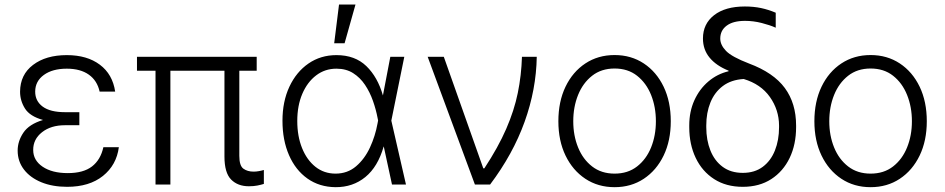

<svg xmlns="http://www.w3.org/2000/svg" viewBox="-20 -788 4034 820"><path d="M318.9 -287.3V-253.2H257.5Q197.4 -253.2 159.4 -223.2Q121.4 -193.2 121.8 -147.4Q121.8 -103.3 162.1 -76Q202.4 -48.7 269.5 -48.7Q336.3 -48.7 373 -77.2Q409.8 -105.8 421.5 -159.4H487.6Q477.6 -83.1 419.6 -36.6Q361.5 9.9 266.7 9.9Q204.2 9.9 156.6 -9.6Q109 -29.1 82.2 -64.1Q55.4 -99.1 55.4 -144.9Q55.4 -185 79.9 -221.4Q104.4 -257.8 163.7 -275.6Q107.6 -291.2 86.6 -324.6Q65.7 -358 65.7 -396.3Q66.1 -469.1 121.1 -510.8Q176.1 -552.6 265.3 -552.6Q351.9 -552.6 406.4 -511.7Q460.9 -470.9 471.9 -396.7H405.5Q395.2 -443.9 359.2 -469.3Q323.2 -494.7 265.3 -494.7Q204.2 -494.7 167.4 -468Q130.7 -441.4 130.3 -397.4Q130 -356.5 162.3 -332.7Q194.6 -308.9 257.5 -308.9H318.9Z M1076.3 -545.5V-485.8H1002.1V-122.2Q1002.1 -80.3 1019.5 -67.6Q1036.9 -55 1062.9 -55Q1074.2 -55 1086.1 -57.2Q1098 -59.3 1106.9 -62.1V-2.5Q1095.2 1.1 1079.5 4.3Q1063.9 7.5 1043 7.5Q995.4 7.5 967 -21.3Q938.6 -50.1 938.6 -119.7V-485.8H707.7V0H644.2V-485.8H565V-545.5Z M1413 11.4Q1344.1 10.7 1293.1 -25.4Q1242.2 -61.4 1214.3 -125.4Q1186.4 -189.3 1186.4 -272.4Q1186.4 -354.4 1215.9 -417.6Q1245.4 -480.8 1297.4 -516.7Q1349.4 -552.6 1416.9 -552.6Q1496.1 -552.6 1544.6 -505.7Q1593 -458.8 1615.4 -380.3L1647 -545.5H1706.7L1651.3 -272.7L1713.8 0H1654.1L1619 -162.3H1618.6Q1593.8 -75.6 1540.5 -32Q1487.2 11.7 1413 11.4ZM1594.8 -273.4 1592.7 -283.7Q1585.9 -320 1572.8 -357.2Q1559.7 -394.5 1538.9 -425.6Q1518.1 -456.7 1488.1 -475.7Q1458.1 -494.7 1416.9 -494.7Q1367.9 -494.7 1330.3 -466.1Q1292.6 -437.5 1271.1 -387.3Q1249.6 -337 1249.6 -271.3Q1249.6 -206.3 1270.1 -155.5Q1290.5 -104.8 1327.2 -75.6Q1364 -46.5 1413 -46.5Q1464.1 -46.5 1500.7 -77.8Q1537.3 -109 1560 -158Q1582.7 -207 1592.3 -260.3ZM1407.3 -603.3 1427.9 -768.5H1498.2L1451.7 -603.3Z M2008.2 0 1806.5 -545.5H1875.4L2044 -69.2H2048.7Q2108 -159.4 2142 -237.7Q2176.1 -316.1 2191.4 -391Q2206.7 -465.9 2209.2 -545.5H2272.4Q2270.2 -405.9 2220.5 -267.8Q2170.8 -129.6 2073.2 0Z M2604.8 11.4Q2534.1 11.4 2479.9 -24.5Q2425.8 -60.4 2395.2 -123.8Q2364.7 -187.1 2364.7 -270.2Q2364.7 -354 2395.2 -417.6Q2425.8 -481.2 2479.9 -517Q2534.1 -552.9 2604.8 -552.9Q2675.4 -552.9 2729.6 -517Q2783.7 -481.2 2814.3 -417.6Q2844.8 -354 2844.8 -270.2Q2844.8 -187.1 2814.3 -123.8Q2783.7 -60.4 2729.6 -24.5Q2675.4 11.4 2604.8 11.4ZM2604.8 -46.5Q2661.6 -46.5 2700.8 -77.1Q2740.1 -107.6 2760.7 -158.4Q2781.2 -209.2 2781.2 -270.2Q2781.2 -331.3 2760.7 -382.5Q2740.1 -433.6 2700.8 -464.5Q2661.6 -495.4 2604.8 -495.4Q2548.3 -495.4 2508.9 -464.5Q2469.5 -433.6 2448.9 -382.5Q2428.3 -331.3 2428.3 -270.2Q2428.3 -209.2 2448.9 -158.4Q2469.5 -107.6 2508.9 -77.1Q2548.3 -46.5 2604.8 -46.5Z M2982.2 -623.6Q2982.2 -686.1 3029.8 -723.2Q3077.4 -760.3 3161.2 -760.3Q3198.5 -760.3 3230.3 -753.6Q3262.1 -746.8 3293 -733.7V-669.7Q3268.5 -680.8 3233.1 -689.8Q3197.8 -698.9 3161.9 -698.9Q3110.8 -698.9 3083.5 -678.4Q3056.1 -658 3056.1 -623.2Q3056.1 -596.2 3080.6 -570.7Q3105.1 -545.1 3179 -516.7Q3283.7 -477.6 3331.9 -412.1Q3380 -346.6 3380 -252.1V-244.7Q3380 -171.2 3352.5 -113.6Q3324.9 -56.1 3274 -23.1Q3223 9.9 3152.3 9.9Q3081.3 9.9 3030 -23.1Q2978.7 -56.1 2951.2 -113.8Q2923.7 -171.5 2923.7 -244.7V-252.5Q2923.7 -311.4 2945.5 -359.6Q2967.3 -407.7 3005.3 -440Q3043.3 -472.3 3091.6 -483.7V-486.2Q3038.7 -507.5 3010.5 -541.9Q2982.2 -576.3 2982.2 -623.6ZM2996.4 -252.5V-244.7Q2996.4 -189.6 3014 -145.4Q3031.6 -101.2 3066.4 -75.5Q3101.2 -49.7 3152.3 -49.7Q3203.1 -49.7 3237.6 -75.5Q3272 -101.2 3289.6 -145.4Q3307.2 -189.6 3307.2 -244.7V-252.1Q3306.8 -318.9 3268.1 -373.8Q3229.4 -428.6 3156.2 -450.6Q3102.6 -447.4 3067.1 -420.6Q3031.6 -393.8 3014 -350.1Q2996.4 -306.5 2996.4 -252.5Z M3698.2 11.4Q3627.5 11.4 3573.3 -24.5Q3519.2 -60.4 3488.6 -123.8Q3458.1 -187.1 3458.1 -270.2Q3458.1 -354 3488.6 -417.6Q3519.2 -481.2 3573.3 -517Q3627.5 -552.9 3698.2 -552.9Q3768.8 -552.9 3823 -517Q3877.1 -481.2 3907.7 -417.6Q3938.2 -354 3938.2 -270.2Q3938.2 -187.1 3907.7 -123.8Q3877.1 -60.4 3823 -24.5Q3768.8 11.4 3698.2 11.4ZM3698.2 -46.5Q3755 -46.5 3794.2 -77.1Q3833.5 -107.6 3854 -158.4Q3874.6 -209.2 3874.6 -270.2Q3874.6 -331.3 3854 -382.5Q3833.5 -433.6 3794.2 -464.5Q3755 -495.4 3698.2 -495.4Q3641.7 -495.4 3602.3 -464.5Q3562.9 -433.6 3542.3 -382.5Q3521.7 -331.3 3521.7 -270.2Q3521.7 -209.2 3542.3 -158.4Q3562.9 -107.6 3602.3 -77.1Q3641.7 -46.5 3698.2 -46.5Z"/></svg>

Font: Inter Zeller Light
Style: Regular
Weight: 300
Designer: Rasmus Andersson; Joe Bland
Foundry: zeller
Version: Version 3.015;git-dec3a8cb1